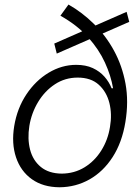

<svg xmlns="http://www.w3.org/2000/svg" viewBox="-20 -792 601 824"><path d="M534.7 -698.2 223.6 -562 212.9 -605 523.4 -741.2ZM235.4 11.7Q164.6 11.2 116.7 -22.9Q68.8 -57.1 48.8 -116.7Q28.8 -176.3 41 -251Q53.7 -327.6 93.3 -387Q132.8 -446.3 189 -480Q245.1 -513.7 307.1 -513.7Q348.1 -513.7 378.2 -499.8Q408.2 -485.8 428.2 -463.1Q448.2 -440.4 459 -413.1H465.3Q456.1 -467.3 430.4 -523.4Q404.8 -579.6 358.4 -631.6Q312 -683.6 239.3 -724.6L273.9 -772.5Q332.5 -739.3 383.3 -689.2Q434.1 -639.2 469.2 -574.7Q504.4 -510.3 518.6 -433.1Q532.7 -356 518.1 -268.1Q503.9 -180.7 463.4 -117.9Q422.9 -55.2 364 -22Q305.2 11.2 235.4 11.7ZM245.1 -46.9Q299.3 -47.4 342.8 -74Q386.2 -100.6 414.8 -146.2Q443.4 -191.9 452.1 -247.6Q461.4 -301.8 449.5 -349.9Q437.5 -397.9 403.8 -428.5Q370.1 -459 313.5 -459Q259.3 -459 215.8 -430.4Q172.4 -401.9 143.8 -354.7Q115.2 -307.6 106 -251.5Q97.2 -196.3 109.1 -149.9Q121.1 -103.5 155.3 -75.4Q189.5 -47.4 245.1 -46.9Z"/></svg>

Font: Inter 24pt Light
Style: Italic
Weight: 300
Italic angle: -9.3988°
Designer: Rasmus Andersson
Foundry: rsms
Version: Version 4.001;git-66647c0bb